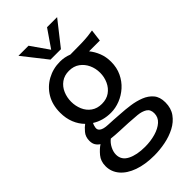

<svg xmlns="http://www.w3.org/2000/svg" viewBox="-315 -855 1211 1211"><g transform="rotate(-45 291.0 -249.5)"><path d="M283 -108Q212 -108 157 -143Q150 -130 147 -111.5Q144 -93 159 -82Q176 -69 216 -67.5Q256 -66 322 -61Q360 -59 403.5 -53Q447 -47 485.5 -32Q524 -17 548 11.5Q572 40 572 88Q572 140 546 176Q520 212 478 234Q436 256 385.5 266Q335 276 286 276Q205 276 145 254.5Q85 233 52.5 194.5Q20 156 20 106Q20 62 45 32Q70 2 96 -15Q80 -25 70.5 -40.5Q61 -56 61 -79Q61 -115 81.5 -139Q102 -163 118 -174Q89 -203 72.5 -244Q56 -285 56 -335Q56 -405 86.5 -456Q117 -507 169 -535.5Q221 -564 283 -564Q324 -564 361 -549Q422 -549 458 -550Q494 -551 518 -553.5Q542 -556 565 -560L555 -480H459Q482 -452 496.5 -415.5Q511 -379 511 -335Q511 -283 491 -241Q471 -199 438 -169.5Q405 -140 364.5 -124Q324 -108 283 -108ZM282 -188Q324 -188 353 -208.5Q382 -229 397.5 -263Q413 -297 413 -335Q413 -374 397.5 -407.5Q382 -441 353 -462Q324 -483 282 -483Q241 -483 212 -462Q183 -441 168.5 -407Q154 -373 154 -335Q154 -297 168.5 -263Q183 -229 212 -208.5Q241 -188 282 -188ZM118 101Q118 149 164 172.5Q210 196 283 196Q333 196 376.5 183.5Q420 171 447 147Q474 123 474 87Q474 53 450.5 38.5Q427 24 391 20.5Q355 17 317 15Q278 13 239 11.5Q200 10 167 6Q145 23 131.5 49.5Q118 76 118 101ZM214 -775 297 -656 379 -775H469L343 -615H250L124 -775Z"/></g></svg>

Font: Faculty Glyphic
Style: Regular
Weight: 400
Designer: Koto Studio, Dylan Young
Foundry: Koto Studio
Version: Version 1.004; ttfautohint (v1.8.4.7-5d5b)